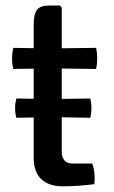

<svg xmlns="http://www.w3.org/2000/svg" viewBox="-20 -667 410 692"><path d="M305.5 -312Q307.5 -302 308.5 -294.8Q309.5 -287.5 309.5 -277.5Q309.5 -267.5 308.5 -259.8Q307.5 -252 305.5 -242.5L166 -245L39 -242.5Q36.5 -252 35.5 -259.8Q34.5 -267.5 34.5 -277.5Q34.5 -287.5 35.5 -294.8Q36.5 -302 39 -312L167 -310ZM101.5 -581Q101.5 -615.5 113 -631.2Q124.5 -647 157 -647H196L202.5 -640V-121Q202.5 -101 212 -89.2Q221.5 -77.5 243.5 -77.5H312.5Q321 -54.5 321 -25.5Q321 -20 320.8 -14Q320.5 -8 319 -3Q294 0 265.5 2.2Q237 4.5 207 4.5Q156 4.5 128.8 -21.2Q101.5 -47 101.5 -98.5ZM326.5 -494.5Q330.5 -475 330.5 -457Q330.5 -437 326.5 -418.5L162.5 -420.5L28 -418.5Q23.5 -436.5 23.5 -457Q23.5 -475.5 28 -494.5L163.5 -492.5Z"/></svg>

Font: Signika
Style: Regular
Weight: 400
Designer: Anna Giedry
Foundry: Anna Giedry
Version: Version 2.001